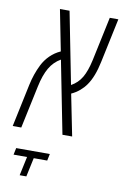

<svg xmlns="http://www.w3.org/2000/svg" viewBox="-127 -684 628 980"><g transform="rotate(10 186.5 -194.5)"><path d="M404.8 -629.9 356.4 -401.4Q339.8 -321.3 308.6 -277.3Q296.4 -259.3 276.9 -242.4Q257.3 -225.6 233.4 -214.8L276.4 0H226.1L151.9 -376.5Q115.7 -356 94 -318.6Q72.3 -281.2 59.6 -220.7L12.7 0H-31.7L15.1 -221.2Q27.3 -278.8 51.8 -328.1Q66.4 -357.4 89.8 -380.6Q113.3 -403.8 144 -417.5L102.1 -629.9H151.9L225.1 -257.8Q259.8 -276.9 279.5 -310.3Q299.3 -343.8 312 -401.9L360.4 -629.9ZM172.4 143.1H102.5L81.5 241.2H46.9L67.9 143.1H-2L5.4 107.9H179.7Z"/></g></svg>

Font: Open Sans Hebrew Condensed Light
Style: Italic
Weight: 300
Width: 3
Italic angle: -12°
Foundry: Ascender Corporation, Yanek Iontef
Version: Version 2.001;PS 002.001;hotconv 1.0.70;makeotf.lib2.5.58329